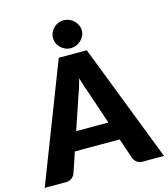

<svg xmlns="http://www.w3.org/2000/svg" viewBox="-146 -1042 1004 1146"><g transform="rotate(-15 355.5 -469.0)"><path d="M0 0ZM724 0H593Q571 0 557.5 -10.2Q544 -20.5 537 -36.5L494 -163.5H217L174 -36.5Q168.5 -22.5 154.2 -11.2Q140 0 119 0H-13L269 -728.5H442ZM256 -278.5H455L388 -478Q380.5 -497 372 -522.8Q363.5 -548.5 355 -578.5Q347 -548 338.8 -522Q330.5 -496 323 -477ZM444 -850Q444 -833 436.8 -817.5Q429.5 -802 417.2 -790.5Q405 -779 388.2 -772Q371.5 -765 353 -765Q335.5 -765 319.8 -772Q304 -779 292 -790.5Q280 -802 273 -817.5Q266 -833 266 -850Q266 -868 273 -883.8Q280 -899.5 292 -911.5Q304 -923.5 319.8 -930.5Q335.5 -937.5 353 -937.5Q371.5 -937.5 388.2 -930.5Q405 -923.5 417.2 -911.5Q429.5 -899.5 436.8 -883.8Q444 -868 444 -850Z"/></g></svg>

Font: Lato Black
Style: Regular
Weight: 900
Designer: Lukasz Dziedzic
Foundry: tyPoland Lukasz Dziedzic
Version: Version 2.007; 2014-02-27